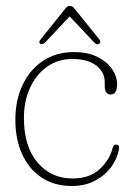

<svg xmlns="http://www.w3.org/2000/svg" viewBox="-20 -608 434 638"><path d="M369 -328.5Q369 -294 348 -294Q328 -294 328 -322.5V-335.5Q328 -368.5 299.8 -390.2Q271.5 -412 220 -412Q173 -412 136.8 -386.5Q100.5 -361 80 -316.8Q59.5 -272.5 59.5 -215.5Q59.5 -121 104.8 -68Q150 -15 220.5 -15Q278.5 -15 311.8 -46.5Q345 -78 354 -115.5Q357 -127.5 366 -127.5Q378 -127.5 375.5 -113Q370 -81.5 349.8 -53.5Q329.5 -25.5 296.2 -7.8Q263 10 218.5 10Q160.5 10 118.2 -18Q76 -46 53.5 -95.8Q31 -145.5 31 -210Q31 -274.5 55 -325.5Q79 -376.5 123 -405.8Q167 -435 226.5 -435Q270.5 -435 302.5 -419.5Q334.5 -404 351.8 -379.5Q369 -355 369 -328.5ZM130.5 -467.5Q121 -458 114 -462.5Q107 -467.5 114.5 -476.5L197 -579.5Q204.5 -588.5 211 -588.5Q220.5 -588.5 227.5 -579.5L310.5 -476.5Q317 -468.5 309.5 -462.5Q302.5 -457 292.5 -467.5L211.5 -553.5Z"/></svg>

Font: Fraunces 144pt SuperSoft Thin
Style: Regular
Weight: 100
Version: Version 1.000;[0bf87f6ff]